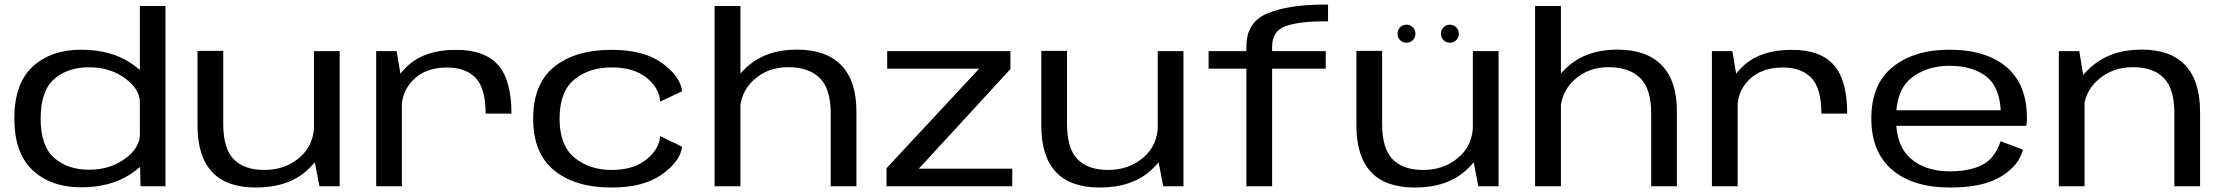

<svg xmlns="http://www.w3.org/2000/svg" viewBox="-20 -811 9682 836"><path d="M592 0H700.5V-785H589V-118.5ZM333.5 4.5Q461.5 4.5 548.8 -53.2Q636 -111 636 -161.5L589 -225.5Q589 -167.5 524 -119.8Q459 -72 368 -72Q274 -72 215.5 -123.8Q157 -175.5 157 -295Q157 -415 215.5 -466.5Q274 -518 368 -518Q459 -518 524 -470.5Q589 -423 589 -365.5L636 -428.5Q636 -479 548.8 -536.8Q461.5 -594.5 333.5 -594.5Q202 -594.5 122.2 -521Q42.5 -447.5 42.5 -295.5Q42.5 -144 122.2 -69.8Q202 4.5 333.5 4.5Z M1371 0H1459V-588.5H1347V-123.5ZM952 -589.5H840V-264.5Q840 -130.5 903.2 -62.5Q966.5 5.5 1094 5.5Q1236.5 5.5 1319.5 -71.5Q1402.5 -148.5 1402.5 -227.5L1347.5 -266.5Q1347.5 -179.5 1284.5 -125.2Q1221.5 -71 1131 -71Q1043 -71 997.5 -117.8Q952 -164.5 952 -271.5Z M2094.5 -316.5H2207Q2207 -462.5 2148.5 -528.2Q2090 -594 1965 -594Q1835 -594 1760.5 -529.2Q1686 -464.5 1686 -381.5L1729.5 -344.5Q1729.5 -415 1782.2 -466Q1835 -517 1927 -517Q2007 -517 2050.8 -472Q2094.5 -427 2094.5 -316.5ZM1618 0H1730V-450L1707 -588.5H1618Z M2643 5.5Q2783 5.5 2862.8 -52Q2942.5 -109.5 2950 -172L2854.5 -218.5Q2851 -162 2794.5 -116.5Q2738 -71 2643 -71Q2546.5 -71 2481.5 -124.5Q2416.5 -178 2416.5 -294Q2416.5 -412 2480.8 -464.8Q2545 -517.5 2643 -517.5Q2739 -517.5 2795 -472.8Q2851 -428 2854.5 -368.5L2950 -413.5Q2942.5 -478.5 2863 -536.2Q2783.5 -594 2643 -594Q2484.5 -594 2393 -520Q2301.5 -446 2301.5 -294Q2301.5 -143.5 2393 -69Q2484.5 5.5 2643 5.5Z M3091.5 0H3204V-785H3091.5ZM3597 0H3709V-325Q3709 -459.5 3642.8 -527.2Q3576.5 -595 3449.5 -595Q3314.5 -595 3230.8 -518.2Q3147 -441.5 3147 -362L3201.5 -320.5Q3201.5 -407.5 3262 -463Q3322.5 -518.5 3412 -518.5Q3500.5 -518.5 3548.8 -471.8Q3597 -425 3597 -318.5Z M3840 0H4387.5V-76.5H3982V-78L4379.5 -510V-588.5H3843V-512H4243.5L3840 -78.5Z M5045 0H5133V-588.5H5021V-123.5ZM4626 -589.5H4514V-264.5Q4514 -130.5 4577.2 -62.5Q4640.5 5.5 4768 5.5Q4910.5 5.5 4993.5 -71.5Q5076.5 -148.5 5076.5 -227.5L5021.5 -266.5Q5021.5 -179.5 4958.5 -125.2Q4895.5 -71 4805 -71Q4717 -71 4671.5 -117.8Q4626 -164.5 4626 -271.5Z M5407 0H5519V-512H5752.5V-588.5H5519V-608Q5519 -676.5 5578.2 -697.2Q5637.5 -718 5742.5 -718H5762.5V-791H5745.5Q5592.5 -791 5499.8 -753.2Q5407 -715.5 5407 -608V-588.5H5242.5V-512H5407Z M6417 0H6505V-588.5H6393V-123.5ZM5998 -589.5H5886V-264.5Q5886 -130.5 5949.2 -62.5Q6012.5 5.5 6140 5.5Q6282.5 5.5 6365.5 -71.5Q6448.5 -148.5 6448.5 -227.5L6393.5 -266.5Q6393.5 -179.5 6330.5 -125.2Q6267.5 -71 6177 -71Q6089 -71 6043.5 -117.8Q5998 -164.5 5998 -271.5ZM6104.5 -625Q6120.5 -625 6131.8 -636.5Q6143 -648 6143 -664Q6143 -680.5 6131.8 -692Q6120.5 -703.5 6104.5 -703.5Q6087.5 -703.5 6076.2 -692Q6065 -680.5 6065 -664Q6065 -648 6076.2 -636.5Q6087.5 -625 6104.5 -625ZM6292.5 -625Q6309.5 -625 6320.8 -636.5Q6332 -648 6332 -664Q6332 -680.5 6320.8 -692Q6309.5 -703.5 6292.5 -703.5Q6277 -703.5 6265.5 -692Q6254 -680.5 6254 -664Q6254 -648 6265.2 -636.5Q6276.5 -625 6292.5 -625Z M6664 0H6776.5V-785H6664ZM7169.5 0H7281.5V-325Q7281.5 -459.5 7215.2 -527.2Q7149 -595 7022 -595Q6887 -595 6803.2 -518.2Q6719.5 -441.5 6719.5 -362L6774 -320.5Q6774 -407.5 6834.5 -463Q6895 -518.5 6984.5 -518.5Q7073 -518.5 7121.2 -471.8Q7169.5 -425 7169.5 -318.5Z M7910.5 -316.5H8023Q8023 -462.5 7964.5 -528.2Q7906 -594 7781 -594Q7651 -594 7576.5 -529.2Q7502 -464.5 7502 -381.5L7545.5 -344.5Q7545.5 -415 7598.2 -466Q7651 -517 7743 -517Q7823 -517 7866.8 -472Q7910.5 -427 7910.5 -316.5ZM7434 0H7546V-450L7523 -588.5H7434Z M8471 5.5V-65Q8363.5 -65 8300 -120.5Q8235.5 -175.5 8235.5 -295Q8235.5 -418 8302 -471Q8368.5 -524.5 8468.5 -524.5Q8571.5 -524.5 8632.5 -475Q8686 -429.5 8691.5 -331H8223V-263H8802.5Q8805.5 -279 8805.5 -297.5Q8805.5 -443 8717 -519Q8627.5 -594.5 8468 -594.5Q8315 -594.5 8222 -520Q8128 -445 8128 -295.5Q8128 -148.5 8219.5 -71Q8310 5.5 8471 5.5ZM8471 -65V5.5Q8562 5.5 8626 -13.5Q8689 -32.5 8732.5 -71.5Q8775.5 -109 8788 -159.5L8691 -196Q8678.5 -157 8653 -126Q8627 -95.5 8579.5 -80Q8532.5 -65 8471 -65Z M8944.5 0H9056.5V-449.5L9033.5 -588.5H8944.5ZM9447.5 0H9559.5V-323.5Q9559.5 -458 9495.5 -526.5Q9431.5 -595 9304.5 -595Q9169.5 -595 9083.5 -518.2Q8997.5 -441.5 8997.5 -362L9052 -320.5Q9052 -407.5 9114.8 -463Q9177.5 -518.5 9267 -518.5Q9355 -518.5 9401.2 -471.8Q9447.5 -425 9447.5 -318.5Z"/></svg>

Font: Anybody Expanded
Style: Regular
Weight: 400
Width: 7
Version: Version 1.113;gftools[0.9.25]